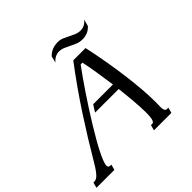

<svg xmlns="http://www.w3.org/2000/svg" viewBox="-336 -1083 1290 1290"><g transform="rotate(-45 309.5 -438.0)"><path d="M370.6 -715.8H487.3Q504.9 -635.3 519 -553.7Q533.2 -472.2 543.2 -395.5Q553.2 -318.8 558.6 -250.2Q564 -181.6 564 -127Q564 -114.3 563.5 -102.5Q563 -90.8 563 -80.1Q563 -65.9 565.2 -57.9Q567.4 -49.8 570.6 -45.7Q573.7 -41.5 577.9 -40.3Q582 -39.1 585.9 -39.1H597.7L586.9 0H421.4L432.1 -39.1H444.8Q449.7 -39.1 454.1 -42.7Q458.5 -46.4 461.9 -55.7Q465.3 -64.9 467 -81.1Q468.8 -97.2 468.8 -122.6Q468.8 -145.5 467.3 -173.1Q465.8 -200.7 463.4 -231.7Q460.9 -262.7 457.5 -296.1Q454.1 -329.6 450.2 -363.8H226.1Q233.4 -376.5 241 -388.4Q248.5 -400.4 256.8 -412.6H444.3Q439 -448.2 433.8 -483.4Q428.7 -518.6 423.6 -550.8Q418.5 -583 413.3 -611.1Q408.2 -639.2 403.3 -661.1H386.2Q361.8 -628.4 333.5 -587.9Q305.2 -547.4 275.4 -503.2Q245.6 -459 215.8 -412.6Q186 -366.2 158.4 -321.3Q130.9 -276.4 106.9 -234.9Q83 -193.4 65.4 -158.7Q47.9 -124 37.8 -98.1Q27.8 -72.3 27.8 -58.6Q27.8 -46.9 33.9 -43Q40 -39.1 50.3 -39.1H56.2L45.4 0H-125L-114.3 -39.1H-111.8Q-102.5 -39.1 -93.8 -41.3Q-85 -43.5 -74.2 -52.5Q-63.5 -61.5 -49.6 -80.1Q-35.6 -98.6 -16.6 -130.9Q68.4 -275.4 164.3 -422.9Q260.3 -570.3 370.6 -715.8ZM287.1 -837.9Q309.6 -859.4 332.8 -867.9Q356 -876.5 384.3 -876.5Q406.7 -876.5 426.5 -867.9Q446.3 -859.4 465.8 -849.4Q485.4 -839.4 505.6 -830.8Q525.9 -822.3 548.8 -822.3Q566.4 -822.3 583.3 -830.3Q600.1 -838.4 615.7 -857.4L603 -809.6Q583.5 -788.1 560.8 -779.5Q538.1 -771 516.6 -771Q489.3 -771 467.8 -779.5Q446.3 -788.1 426.5 -798.3Q406.7 -808.6 386.7 -817.1Q366.7 -825.7 342.8 -825.7Q325.7 -825.7 307.6 -816.7Q289.6 -807.6 274.9 -789.6Z"/></g></svg>

Font: Arian AMU Serif
Style: Italic
Weight: 400
Italic angle: -15°
Designer: Ruben Hakobyan (Tarumian)
Foundry: Ruben Hakobyan (Tarumian)
Version: Version 1.002